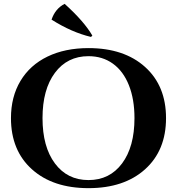

<svg xmlns="http://www.w3.org/2000/svg" viewBox="-20 -964 919 998"><path d="M460 -779 453 -772Q352 -796 248 -862Q267 -919 316 -944Q417 -853 460 -779ZM440 -714Q625 -714 734 -616Q843 -518 843 -350Q843 -182 734 -84Q625 14 440 14Q255 14 146 -84Q37 -182 37 -350Q37 -461 86.5 -543.5Q136 -626 227 -670Q318 -714 440 -714ZM679 -350Q679 -448 650 -521Q621 -594 567 -633Q513 -672 440 -672Q330 -672 265.5 -585.5Q201 -499 201 -350Q201 -201 265.5 -114.5Q330 -28 440 -28Q550 -28 614.5 -114.5Q679 -201 679 -350Z"/></svg>

Font: Cinzel Decorative
Style: Bold
Weight: 700
Version: Version 1.002;PS 001.002;hotconv 1.0.56;makeotf.lib2.0.21325